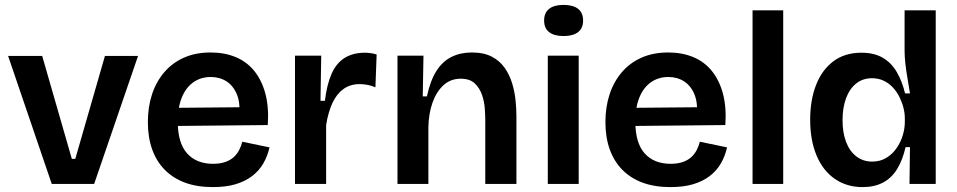

<svg xmlns="http://www.w3.org/2000/svg" viewBox="-20 -750 3904 783"><path d="M191 0 13 -522H152L273 -102H287L408 -522H543L364 0Z M848 13Q784 13 735 -5Q686 -23 652 -57.5Q618 -92 600.5 -141Q583 -190 583 -252Q583 -314 600 -365.5Q617 -417 650 -455.5Q683 -494 730.5 -515Q778 -536 839 -536Q896 -536 941.5 -517Q987 -498 1017.5 -460Q1048 -422 1062.5 -367Q1077 -312 1072 -240L664 -236V-310L997 -313L955 -272Q961 -328 946.5 -364Q932 -400 904 -418Q876 -436 840 -436Q799 -436 768.5 -414.5Q738 -393 721.5 -352.5Q705 -312 705 -254Q705 -167 743 -124.5Q781 -82 849 -82Q878 -82 899 -89.5Q920 -97 933.5 -109.5Q947 -122 955.5 -138.5Q964 -155 968 -172L1079 -149Q1071 -113 1053.5 -83Q1036 -53 1007.5 -31.5Q979 -10 940 1.5Q901 13 848 13Z M1183 0V-263V-523H1290L1287 -339H1305Q1313 -405 1332 -448.5Q1351 -492 1385 -513.5Q1419 -535 1468 -535Q1478 -535 1490 -533.5Q1502 -532 1516 -528L1511 -394Q1495 -401 1478 -404Q1461 -407 1447 -407Q1408 -407 1380 -386.5Q1352 -366 1335 -328.5Q1318 -291 1310 -240V0Z M1601 0V-315V-523H1707L1704 -357H1721Q1735 -422 1760 -461Q1785 -500 1821.5 -518Q1858 -536 1904 -536Q1953 -536 1985.5 -519Q2018 -502 2038 -473.5Q2058 -445 2068.5 -410.5Q2079 -376 2082.5 -341Q2086 -306 2086 -276V0H1959V-260Q1959 -280 1957 -308Q1955 -336 1945.5 -363.5Q1936 -391 1916 -410Q1896 -429 1859 -429Q1817 -429 1788 -402Q1759 -375 1743.5 -330.5Q1728 -286 1727 -231V0Z M2214 0V-523H2340V0ZM2278 -603Q2240 -603 2219.5 -619Q2199 -635 2199 -666Q2199 -698 2219.5 -714Q2240 -730 2278 -730Q2317 -730 2337.5 -714Q2358 -698 2358 -666Q2358 -635 2337.5 -619Q2317 -603 2278 -603Z M2714 13Q2650 13 2601 -5Q2552 -23 2518 -57.5Q2484 -92 2466.5 -141Q2449 -190 2449 -252Q2449 -314 2466 -365.5Q2483 -417 2516 -455.5Q2549 -494 2596.5 -515Q2644 -536 2705 -536Q2762 -536 2807.5 -517Q2853 -498 2883.5 -460Q2914 -422 2928.5 -367Q2943 -312 2938 -240L2530 -236V-310L2863 -313L2821 -272Q2827 -328 2812.5 -364Q2798 -400 2770 -418Q2742 -436 2706 -436Q2665 -436 2634.5 -414.5Q2604 -393 2587.5 -352.5Q2571 -312 2571 -254Q2571 -167 2609 -124.5Q2647 -82 2715 -82Q2744 -82 2765 -89.5Q2786 -97 2799.5 -109.5Q2813 -122 2821.5 -138.5Q2830 -155 2834 -172L2945 -149Q2937 -113 2919.5 -83Q2902 -53 2873.5 -31.5Q2845 -10 2806 1.5Q2767 13 2714 13Z M3049 0V-708H3174V0Z M3498 13Q3433 13 3384.5 -20.5Q3336 -54 3310 -116Q3284 -178 3284 -262Q3284 -342 3308 -403.5Q3332 -465 3378.5 -500Q3425 -535 3493 -535Q3545 -535 3580 -514.5Q3615 -494 3637 -456.5Q3659 -419 3671 -369H3691Q3686 -401 3680.5 -432.5Q3675 -464 3672 -492.5Q3669 -521 3669 -544V-708H3796V-253V0H3689L3691 -150H3673Q3661 -97 3638.5 -60.5Q3616 -24 3581 -5.5Q3546 13 3498 13ZM3537 -91Q3570 -91 3595 -106.5Q3620 -122 3636.5 -146Q3653 -170 3661.5 -198Q3670 -226 3670 -252V-268Q3670 -288 3664.5 -310Q3659 -332 3648.5 -353.5Q3638 -375 3622 -392.5Q3606 -410 3584.5 -420.5Q3563 -431 3536 -431Q3498 -431 3471 -409Q3444 -387 3430 -348.5Q3416 -310 3416 -260Q3416 -209 3430.5 -171Q3445 -133 3472.5 -112Q3500 -91 3537 -91Z"/></svg>

Font: Bricolage Grotesque SemiBold
Style: Regular
Weight: 600
Designer: Mathieu Triay
Foundry: Atelier Triay
Version: Version 1.000;gftools[0.9.30]